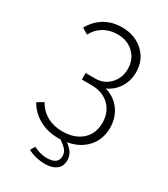

<svg xmlns="http://www.w3.org/2000/svg" viewBox="-215 -819 958 1092"><g transform="rotate(30 264.0 -272.5)"><path d="M481.9 -189Q481.9 -112.3 435.3 -61Q388.7 -9.8 310.1 3.9Q336.9 23.4 350.3 44.4Q363.8 65.4 363.8 92.8Q363.8 131.8 336.7 152.8Q309.6 173.8 263.2 173.8Q203.6 173.8 149.9 147L167 116.2Q213.9 139.2 253.9 139.2Q328.1 139.2 328.1 85.9Q328.1 63 313.7 44.9Q299.3 26.9 270 8.8H254.9Q186.5 8.8 131.1 -21.2Q75.7 -51.3 44.9 -106L85.9 -129.9Q110.8 -85 154.8 -60.5Q198.7 -36.1 254.9 -36.1Q335 -36.1 382.6 -78.4Q430.2 -120.6 430.2 -191.9Q430.2 -260.7 386.5 -304Q342.8 -347.2 268.1 -347.2H205.1V-390.1H269Q325.7 -390.1 363.8 -430.4Q401.9 -470.7 401.9 -529.8Q401.9 -591.8 360.4 -631.8Q318.8 -671.9 253.9 -671.9Q203.1 -671.9 163.8 -648.7Q124.5 -625.5 103 -583L64 -606.9Q93.3 -660.2 142.6 -689.7Q191.9 -719.2 255.9 -719.2Q341.3 -719.2 396.7 -668Q452.1 -616.7 452.1 -536.1Q452.1 -481 424.1 -436.5Q396 -392.1 348.1 -371.1Q410.2 -354 446 -304.7Q481.9 -255.4 481.9 -189Z"/></g></svg>

Font: Rawline Light
Style: Regular
Weight: 300
Designer: Matt McInerney, Pablo Impallari, Rodrigo Fuenzalida
Foundry: Matt McInerney, Pablo Impallari, Rodrigo Fuenzalida
Version: Version 4.020;PS 004.020;hotconv 1.0.88;makeotf.lib2.5.64775